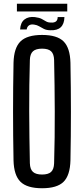

<svg xmlns="http://www.w3.org/2000/svg" viewBox="-20 -994 447 1022"><path d="M204 8Q124 8 89 -26.5Q54 -61 52 -140Q47 -400 52 -660Q54 -739 89 -773.5Q124 -808 204 -808Q284 -808 318.5 -773.5Q353 -739 355 -660Q360 -399 355 -140Q353 -61 318.5 -26.5Q284 8 204 8ZM204 -65Q237 -65 252 -79Q267 -93 268 -125Q272 -261 271.5 -401.5Q271 -542 268 -675Q267 -707 252 -721Q237 -735 204 -735Q171 -735 155.5 -721Q140 -707 139 -675Q135 -542 135.5 -401.5Q136 -261 139 -125Q140 -93 155.5 -79Q171 -65 204 -65ZM87 -837Q89 -874 110.5 -890.5Q132 -907 166 -903Q189 -900 201.5 -893.5Q214 -887 224.5 -880.5Q235 -874 250 -874Q287 -871 287 -903H323Q321 -830 249 -833Q228 -833 214 -840Q200 -847 188.5 -854Q177 -861 162 -863Q145 -866 134.5 -859Q124 -852 122 -837ZM70 -933V-974H338V-933Z"/></svg>

Font: Big Shoulders Display SemiBold
Style: Regular
Weight: 600
Designer: Patric King
Foundry: XO Type Co
Version: Version 1.000; ttfautohint (v1.8.2)